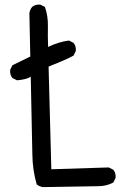

<svg xmlns="http://www.w3.org/2000/svg" viewBox="-20 -803 540 820"><path d="M164.1 -3.9Q148.4 -5.9 136.7 -15.6Q119.1 -76.2 118.2 -143.1Q117.2 -210 111.3 -475.6Q95.7 -463.9 52.7 -460L33.2 -469.7Q21.5 -483.4 23.4 -504.9L33.2 -524.4Q58.6 -536.1 109.4 -561.5L105.5 -746.1Q107.4 -761.7 117.2 -773.4Q130.9 -785.2 152.3 -783.2L171.9 -773.4Q185.5 -734.4 184.6 -690.4Q183.6 -646.5 185.5 -602.5Q229.5 -624 274.4 -629.9L293.9 -620.1Q305.7 -606.4 303.7 -585L293.9 -565.4Q268.6 -551.8 242.2 -541Q215.8 -530.3 187.5 -518.6L199.2 -80.1L444.3 -87.9L463.9 -78.1Q475.6 -64.5 473.6 -43L463.9 -23.4Q434.6 -7.8 399.4 -7.8Q364.3 -7.8 164.1 -3.9Z"/></svg>

Font: JasonHandwriting1
Style: Regular
Weight: 400
Version: Version 1.48.20